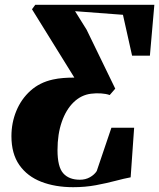

<svg xmlns="http://www.w3.org/2000/svg" viewBox="-20 -763 662 798"><path d="M284 15Q209.5 15 151.5 -7.5Q93.5 -30 60.5 -77Q27.5 -124 27.5 -197Q27.5 -252.5 47.8 -301.8Q68 -351 106.5 -385.8Q145 -420.5 200 -432.5Q220.5 -437 242.8 -438.8Q265 -440.5 289 -440.5L113 -724.5L126.5 -743H621.5L603 -531.5H529L491 -701.5L292 -716.5L340 -639.5L459 -394.5L436 -368Q420.5 -373.5 399.5 -374.8Q378.5 -376 358.5 -373.5Q317.5 -368.5 286 -338Q254.5 -307.5 236.8 -256.5Q219 -205.5 219 -139Q219 -69.5 242.8 -42.8Q266.5 -16 312 -16Q335.5 -16 354 -26.5Q372.5 -37 382 -52L443 -232H537.5L523 -26Q496 -21 459.2 -11.2Q422.5 -1.5 378.2 6.8Q334 15 284 15Z"/></svg>

Font: Merriweather 144pt Black
Style: Italic
Weight: 900
Italic angle: -7.8°
Version: Version 2.101